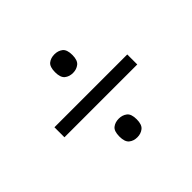

<svg xmlns="http://www.w3.org/2000/svg" viewBox="-117 -739 781 781"><g transform="rotate(-45 273.0 -349.0)"><path d="M63.5 -320.3V-377.9H482.4V-320.3ZM273.4 -110.4Q252 -110.4 237.8 -122.1Q223.6 -133.8 223.6 -164.1Q223.6 -195.3 237.8 -206.5Q252 -217.8 273.4 -217.8Q293.9 -217.8 308.6 -206.5Q323.2 -195.3 323.2 -164.1Q323.2 -133.8 308.6 -122.1Q293.9 -110.4 273.4 -110.4ZM273.4 -480.5Q252 -480.5 237.8 -492.2Q223.6 -503.9 223.6 -534.2Q223.6 -565.4 237.8 -576.7Q252 -587.9 273.4 -587.9Q293.9 -587.9 308.6 -576.7Q323.2 -565.4 323.2 -534.2Q323.2 -503.9 308.6 -492.2Q293.9 -480.5 273.4 -480.5Z"/></g></svg>

Font: Noto Serif Todhri
Style: Regular
Weight: 400
Designer: Mikhail Merkuryev
Version: Version 1.000; ttfautohint (v1.8.4.7-5d5b)